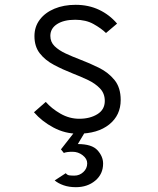

<svg xmlns="http://www.w3.org/2000/svg" viewBox="-20 -543 656 797"><path d="M303 12Q250 12 202 -13.5Q154 -39 121 -77L170 -120Q194 -92.5 231 -71.2Q268 -50 309 -50Q353.5 -50 384.2 -69Q415 -88 415 -124Q415 -155 395.2 -175.8Q375.5 -196.5 345 -211Q314.5 -225.5 282 -238Q240 -254.5 203.8 -273.8Q167.5 -293 145.2 -321.5Q123 -350 123 -393Q123 -432 145 -461.2Q167 -490.5 205.8 -506.8Q244.5 -523 294 -523Q347.5 -523 391 -502.5Q434.5 -482 466 -445L420 -406Q400 -425.5 368.2 -443.2Q336.5 -461 292 -461Q245 -461 217 -443Q189 -425 189 -394Q189 -368.5 206.8 -351.2Q224.5 -334 252.5 -321Q280.5 -308 312 -296Q351.5 -281 390.5 -261.8Q429.5 -242.5 455.2 -211Q481 -179.5 481 -128Q481 -64.5 433.2 -26.2Q385.5 12 303 12ZM295 234Q266.5 234 244.2 226.2Q222 218.5 207 206L253 176Q259 183.5 267 184.8Q275 186 289 186Q310 186 326 171.2Q342 156.5 342 135Q342 116 323.2 101.5Q304.5 87 281 87Q256.5 87 245 92L233 77L301 -10H342L303 55Q361.5 55 384.8 80.8Q408 106.5 408 136Q408 179.5 375.5 206.8Q343 234 295 234Z"/></svg>

Font: Overpass Mono Light Light
Style: Regular
Weight: 300
Monospace: yes
Version: Version 4.000